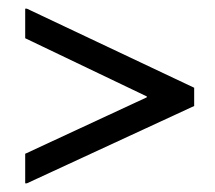

<svg xmlns="http://www.w3.org/2000/svg" viewBox="-20 -578 495 442"><path d="M38 -558V-490L318 -356V-354L38 -224V-156H42L427 -334V-376L42 -558Z"/></svg>

Font: Non Bureau Light
Style: Regular
Weight: 300
Designer: Jona Saucedo
Foundry: Non Foundry
Version: Version 1.000;FEAKit 1.0